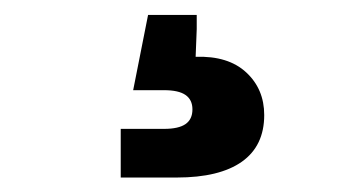

<svg xmlns="http://www.w3.org/2000/svg" viewBox="-20 -40 474 264"><path d="M146 204.1V137.2H205.6Q225.6 137.2 235.1 130.6Q244.6 124 244.6 110.4Q244.6 97.2 235.1 90.6Q225.6 84 205.6 84H163.1L183.6 -19.5H250.5V0L249 38.1Q293.9 36.6 318.6 59.6Q343.3 82.5 343.3 118.2Q343.3 160.6 312.5 182.4Q281.7 204.1 223.1 204.1Z"/></svg>

Font: Inter 28pt Black
Style: Regular
Weight: 900
Designer: Rasmus Andersson
Foundry: rsms
Version: Version 4.001;git-66647c0bb